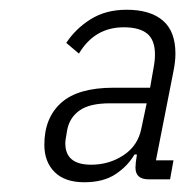

<svg xmlns="http://www.w3.org/2000/svg" viewBox="-20 -724 380 394"><path d="M329 -356H285Q258 -356 258 -380Q258 -389 261 -407H256Q242 -383 217 -366.5Q192 -350 153 -350Q113 -350 92 -371Q71 -392 71 -427Q71 -482 105.5 -513Q140 -544 213 -544H288L295 -584Q298 -599 298 -612Q298 -642 282 -655Q266 -668 234 -668Q174 -668 142 -614L116 -636Q135 -665 166 -684.5Q197 -704 240 -704Q288 -704 314 -682Q340 -660 340 -614Q340 -606 339 -597Q338 -588 336 -578L300 -395H336ZM206 -512Q164 -512 143.5 -497.5Q123 -483 118 -458Q116 -446 115 -440Q114 -434 114 -430Q114 -386 167 -386Q204 -386 233.5 -405.5Q263 -425 270 -460L281 -512Z"/></svg>

Font: IBM Plex Sans Cond Light
Style: Italic
Weight: 300
Width: 3
Italic angle: -11°
Designer: Mike Abbink, Paul van der Laan, Pieter van Rosmalen
Foundry: Bold Monday
Version: Version 1.3